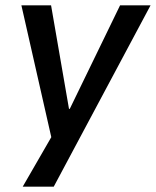

<svg xmlns="http://www.w3.org/2000/svg" viewBox="-20 -518 583 718"><path d="M65 180 181 -21 180 31 60 -498H171L238 -111H241L429 -498H543L181 180Z"/></svg>

Font: Nunito Sans 7pt SemiCondensed SemiBold
Style: Italic
Weight: 600
Width: 4
Italic angle: -9°
Designer: Vernon Adams
Foundry: Vernon Adams
Version: Version 3.101;gftools[0.9.27]